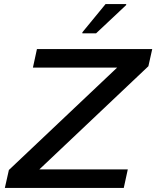

<svg xmlns="http://www.w3.org/2000/svg" viewBox="-20 -931 774 951"><path d="M4 0 24 -89 560 -596H143L163 -688H734L715 -603L175 -92H613L593 0ZM388 -766V-771L503 -911H605V-906L456 -766Z"/></svg>

Font: Saira Expanded Medium
Style: Italic
Weight: 500
Width: 7
Italic angle: -12°
Designer: Hector Gatti with collaboration of the Omnibus-Type team
Foundry: Omnibus-Type
Version: Version 1.101